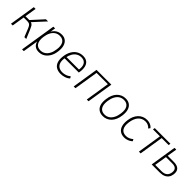

<svg xmlns="http://www.w3.org/2000/svg" viewBox="317 -1835 3355 3355"><g transform="rotate(45 1994.5 -157.5)"><path d="M51 0 128 -487H172L137 -272H232L428 -487H481L271 -258L255 -270Q282 -266 299 -256Q316 -246 329.5 -224.5Q343 -203 360 -163L428 0H382L320 -154Q308 -183 296 -200.5Q284 -218 266 -226Q248 -234 217 -234H131L94 0Z M505 180 611 -487H654L635 -371H629Q647 -413 675 -440.5Q703 -468 738 -481.5Q773 -495 815 -495Q875 -495 914.5 -464.5Q954 -434 970.5 -377.5Q987 -321 976 -242Q967 -166 934.5 -110Q902 -54 853 -23Q804 8 739 8Q680 8 641.5 -23.5Q603 -55 591 -117H596L548 180ZM742 -33Q795 -33 834.5 -59.5Q874 -86 899.5 -135Q925 -184 933 -251Q947 -349 913.5 -402Q880 -455 806 -455Q754 -455 714 -428.5Q674 -402 649 -353Q624 -304 615 -237Q602 -139 635 -86Q668 -33 742 -33Z M1283 8Q1216 8 1170.5 -20Q1125 -48 1106 -104Q1087 -160 1098 -242Q1108 -318 1140 -375Q1172 -432 1223.5 -463.5Q1275 -495 1341 -495Q1405 -495 1443 -465.5Q1481 -436 1494 -382.5Q1507 -329 1496 -257L1492 -235H1125L1132 -274H1476L1456 -258Q1466 -323 1456 -366.5Q1446 -410 1416 -433Q1386 -456 1337 -456Q1286 -456 1246.5 -431.5Q1207 -407 1181.5 -363Q1156 -319 1145 -260L1142 -243Q1130 -174 1144 -127.5Q1158 -81 1194.5 -57Q1231 -33 1285 -33Q1324 -33 1363 -45.5Q1402 -58 1439 -89L1459 -55Q1425 -23 1377 -7.5Q1329 8 1283 8Z M1601 0 1678 -487H2044L1967 0H1924L1995 -450H1716L1644 0Z M2325 8Q2263 8 2221 -21.5Q2179 -51 2162 -107.5Q2145 -164 2157 -245Q2164 -303 2184 -349Q2204 -395 2235 -427.5Q2266 -460 2306 -477.5Q2346 -495 2394 -495Q2456 -495 2497 -465.5Q2538 -436 2555 -379.5Q2572 -323 2561 -243Q2554 -185 2534 -138.5Q2514 -92 2483.5 -59.5Q2453 -27 2413 -9.5Q2373 8 2325 8ZM2327 -33Q2378 -33 2417.5 -58.5Q2457 -84 2483 -133Q2509 -182 2518 -251Q2532 -352 2497.5 -403.5Q2463 -455 2390 -455Q2339 -455 2299.5 -429.5Q2260 -404 2234.5 -355.5Q2209 -307 2199 -237Q2186 -135 2220.5 -84Q2255 -33 2327 -33Z M2855 8Q2789 8 2747 -23Q2705 -54 2689 -111Q2673 -168 2683 -245Q2690 -302 2710 -348Q2730 -394 2761.5 -427Q2793 -460 2834 -477.5Q2875 -495 2925 -495Q2969 -495 3006 -478.5Q3043 -462 3065 -433L3041 -400Q3019 -427 2988.5 -441Q2958 -455 2922 -455Q2880 -455 2847 -439.5Q2814 -424 2789.5 -396Q2765 -368 2749 -327.5Q2733 -287 2726 -236Q2713 -138 2746.5 -85.5Q2780 -33 2857 -33Q2893 -33 2926.5 -47Q2960 -61 2989 -87L3008 -53Q2989 -34 2964 -20.5Q2939 -7 2911 0.5Q2883 8 2855 8Z M3212 0 3283 -449H3111L3117 -487H3504L3498 -449H3326L3255 0Z M3528 0 3605 -487H3649L3619 -305H3770Q3856 -305 3894.5 -265Q3933 -225 3922 -149Q3916 -103 3892 -69.5Q3868 -36 3827 -18Q3786 0 3730 0ZM3577 -38H3735Q3798 -38 3834.5 -67Q3871 -96 3879 -154Q3886 -212 3858 -239.5Q3830 -267 3770 -267H3614Z"/></g></svg>

Font: Nunito Sans 10pt SemiCondensed ExtraLight
Style: Italic
Weight: 250
Width: 4
Italic angle: -9°
Designer: Vernon Adams
Foundry: Vernon Adams
Version: Version 3.101;gftools[0.9.27]